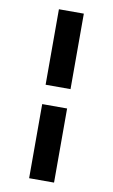

<svg xmlns="http://www.w3.org/2000/svg" viewBox="-89 -739 519 882"><g transform="rotate(10 170.5 -298.0)"><path d="M112.3 -340.3V-692.4H228.5V-340.3ZM112.3 95.7V-250H228.5V95.7Z"/></g></svg>

Font: Black Ops One
Style: Regular
Weight: 400
Designer: James Grieshaber, Eben Sorkin
Foundry: Sorkin Type Co.
Version: Version 1.004; ttfautohint (v1.8.4.7-5d5b)